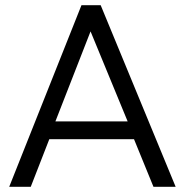

<svg xmlns="http://www.w3.org/2000/svg" viewBox="-20 -720 712 740"><path d="M15.5 0 294 -700H368L657 0H571.5L496.5 -183.5H170L98.5 0ZM193.5 -252H472L329 -599Z"/></svg>

Font: Geologica Thin Roman ExtraLight
Style: Regular
Weight: 250
Version: Version 1.010;gftools[0.9.28]